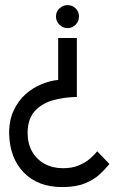

<svg xmlns="http://www.w3.org/2000/svg" viewBox="-20 -732 485 765"><path d="M286.2 -580.6V-345.6Q231.8 -345 187.2 -331.3Q142.6 -317.6 116.3 -286.6Q90 -255.6 90 -202.2Q90 -159.8 108 -128.2Q126 -96.6 157.8 -79.2Q189.6 -61.8 231.2 -61.8Q267 -61.8 293.4 -72.8Q319.8 -83.8 338.4 -99.6Q357 -115.4 367 -129.4L416 -78.6Q401 -59.6 378 -38.1Q355 -16.6 318.7 -1.6Q282.4 13.4 228.8 13.4Q131.6 13.4 75.3 -44.1Q19 -101.6 16.4 -198.6Q16 -252.2 34.3 -291.5Q52.6 -330.8 82 -356.8Q111.4 -382.8 146 -396.7Q180.6 -410.6 211.8 -413.6V-580.6ZM249 -711.6Q268.4 -711.6 281.5 -698.5Q294.6 -685.4 294.6 -666Q294.6 -647.6 281.5 -633.8Q268.4 -620 249 -620Q230.6 -620 216.8 -633.8Q203 -647.6 203 -666Q203 -685.4 216.8 -698.5Q230.6 -711.6 249 -711.6Z"/></svg>

Font: Stick No Bills ExtraLight
Style: Regular
Weight: 200
Designer: Kosala Senevirathne, Siva Puranthara, Lasantha Premarathna, Tharique Azeez
Foundry: mooniak
Version: Version 2.000